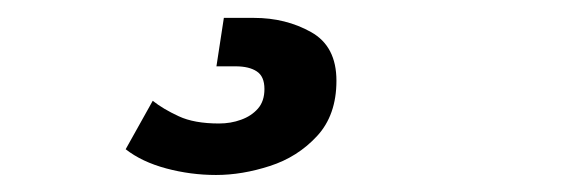

<svg xmlns="http://www.w3.org/2000/svg" viewBox="-20 10 644 220"><path d="M227.5 210.5Q198.5 210.5 170.5 203Q142.5 195.5 124 181L155 125.5Q167 135 184.8 143.2Q202.5 151.5 231 151.5Q244.5 151.5 256.2 147.2Q268 143 275.5 134.5Q283 126 283 112Q283 97.5 274.2 91.8Q265.5 86 250 86H228L236.5 30.5H271Q307.5 30.5 336.5 46.8Q365.5 63 365.5 102.5Q365.5 142 343.2 166Q321 190 289.2 200.2Q257.5 210.5 227.5 210.5Z"/></svg>

Font: Chivo Medium
Style: Italic
Weight: 500
Italic angle: -8.05°
Designer: Hector Gatti
Foundry: Omnibus-Type
Version: Version 2.002